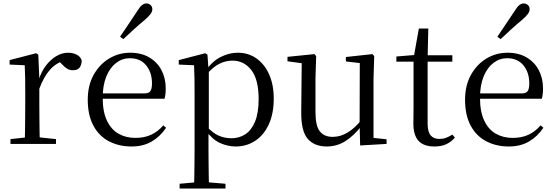

<svg xmlns="http://www.w3.org/2000/svg" viewBox="-20 -838 3227 1118"><path d="M41 0V-28L152 -40H193L306 -28V0ZM124 0Q125 -24 125.5 -65Q126 -106 126.5 -150.5Q127 -195 127 -229V-289Q127 -341 126.5 -381Q126 -421 124 -458L36 -462V-488L190 -528L203 -520L209 -379V-378V-229Q209 -195 209.5 -150.5Q210 -106 210.5 -65Q211 -24 212 0ZM208 -319 187 -371H205Q220 -420 247 -455.5Q274 -491 307.5 -511Q341 -531 376 -531Q405 -531 427 -519.5Q449 -508 456 -486Q455 -459 443 -444Q431 -429 404 -429Q385 -429 370 -438.5Q355 -448 338 -467L315 -489L360 -487Q308 -473 271.5 -432.5Q235 -392 208 -319Z M746 15Q673 15 615 -15Q557 -45 524 -106Q491 -167 491 -257Q491 -341 525.5 -402.5Q560 -464 616 -497.5Q672 -531 738 -531Q803 -531 849.5 -503.5Q896 -476 920.5 -429Q945 -382 945 -323Q945 -287 938 -263H530V-294H820Q847 -294 856 -308Q865 -322 865 -352Q865 -416 831 -457.5Q797 -499 736 -499Q692 -499 656 -471.5Q620 -444 599 -392.5Q578 -341 578 -269Q578 -188 602.5 -136Q627 -84 670 -59.5Q713 -35 768 -35Q821 -35 860.5 -53.5Q900 -72 931 -108L947 -94Q914 -44 864 -14.5Q814 15 746 15ZM679 -624Q704 -661 728.5 -697.5Q753 -734 779 -773Q794 -798 806.5 -808Q819 -818 833 -818Q846 -818 856.5 -809Q867 -800 867 -784Q867 -771 857 -757Q847 -743 824 -723Q791 -696 760 -667.5Q729 -639 698 -610Z M1026 260V232L1137 222H1174L1293 232V260ZM1110 260Q1111 226 1111.5 185.5Q1112 145 1112.5 103.5Q1113 62 1113 27V-287Q1113 -338 1112.5 -379.5Q1112 -421 1110 -458L1021 -462V-488L1175 -528L1188 -520L1194 -435L1196 -430V-79L1194 -69V27Q1194 61 1194.5 102.5Q1195 144 1195.5 185Q1196 226 1197 260ZM1352 15Q1307 15 1262 -5Q1217 -25 1179 -77H1166L1180 -105Q1218 -64 1252.5 -48.5Q1287 -33 1328 -33Q1372 -33 1407.5 -55.5Q1443 -78 1464.5 -128.5Q1486 -179 1486 -261Q1486 -375 1443.5 -430Q1401 -485 1333 -485Q1295 -485 1258 -467Q1221 -449 1176 -398L1166 -425H1177Q1216 -482 1265.5 -506.5Q1315 -531 1365 -531Q1426 -531 1473 -498Q1520 -465 1547 -405Q1574 -345 1574 -263Q1574 -177 1545.5 -114.5Q1517 -52 1466.5 -18.5Q1416 15 1352 15Z M1882 15Q1811 15 1772 -29.5Q1733 -74 1734 -186L1737 -484L1759 -467L1654 -481V-507L1811 -523L1821 -511L1817 -380V-185Q1817 -105 1842.5 -73Q1868 -41 1917 -41Q1964 -41 2007 -68Q2050 -95 2086 -142L2109 -103H2083Q2044 -51 1994 -18Q1944 15 1882 15ZM2077 9 2074 -114V-116L2075 -471L1994 -480V-506L2149 -523L2159 -511L2155 -380V-35L2231 -27V0Z M2429 -479V-516H2614V-479ZM2510 15Q2447 15 2417 -18Q2387 -51 2387 -118Q2387 -142 2387.5 -161Q2388 -180 2388 -207V-479H2288V-509L2409 -519L2389 -504L2419 -672H2474L2470 -501V-489V-118Q2470 -71 2487.5 -50Q2505 -29 2538 -29Q2560 -29 2577 -35.5Q2594 -42 2614 -54L2629 -37Q2608 -12 2579 1.5Q2550 15 2510 15Z M2943 15Q2870 15 2812 -15Q2754 -45 2721 -106Q2688 -167 2688 -257Q2688 -341 2722.5 -402.5Q2757 -464 2813 -497.5Q2869 -531 2935 -531Q3000 -531 3046.5 -503.5Q3093 -476 3117.5 -429Q3142 -382 3142 -323Q3142 -287 3135 -263H2727V-294H3017Q3044 -294 3053 -308Q3062 -322 3062 -352Q3062 -416 3028 -457.5Q2994 -499 2933 -499Q2889 -499 2853 -471.5Q2817 -444 2796 -392.5Q2775 -341 2775 -269Q2775 -188 2799.5 -136Q2824 -84 2867 -59.5Q2910 -35 2965 -35Q3018 -35 3057.5 -53.5Q3097 -72 3128 -108L3144 -94Q3111 -44 3061 -14.5Q3011 15 2943 15ZM2876 -624Q2901 -661 2925.5 -697.5Q2950 -734 2976 -773Q2991 -798 3003.5 -808Q3016 -818 3030 -818Q3043 -818 3053.5 -809Q3064 -800 3064 -784Q3064 -771 3054 -757Q3044 -743 3021 -723Q2988 -696 2957 -667.5Q2926 -639 2895 -610Z"/></svg>

Font: Noto Serif TC
Style: Regular
Weight: 400
Designer: Ryoko NISHIZUKA  (kana & ideographs); Frank Grießhammer (Latin, Greek & Cyrillic); Wenlong ZHANG  (bopomofo); Sandoll Co
Foundry: Adobe
Version: Version 2.003-H1;hotconv 1.1.1;makeotfexe 2.6.0